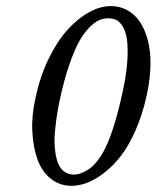

<svg xmlns="http://www.w3.org/2000/svg" viewBox="-20 -598 512 628"><path d="M334.5 -538.1Q319.8 -538.1 305.9 -532.7Q292 -527.3 273.9 -509.8Q255.9 -492.2 239.7 -463.9Q223.6 -435.5 206.3 -385.3Q189 -335 174.8 -268.1Q169.9 -244.1 166.3 -221.2Q162.6 -198.2 159.9 -169.2Q157.2 -140.1 159.2 -116.2Q161.1 -92.3 167.2 -71.5Q173.3 -50.8 187.5 -38.8Q201.7 -26.9 222.7 -26.9Q231 -26.9 241 -30Q251 -33.2 265.6 -41.5Q280.3 -49.8 296.1 -68.8Q312 -87.9 325.2 -115.2Q356 -179.2 382.8 -305.2Q395.5 -365.7 397.2 -412.1Q398.9 -458.5 392.3 -484.1Q385.7 -509.8 373 -522.9Q359.4 -538.1 334.5 -538.1ZM213.9 9.8Q174.8 9.8 145.8 -13.7Q116.7 -37.1 102.5 -76.7Q88.4 -116.2 85.7 -168.5Q83 -220.7 96.2 -277.8Q110.4 -345.7 137.9 -403.3Q165.5 -460.9 199 -498.5Q232.4 -536.1 269.8 -557.1Q307.1 -578.1 342.8 -578.1Q375 -578.1 401.9 -561.3Q428.7 -544.4 444.3 -515.1Q490.7 -431.2 460 -287.1Q446.3 -223.1 423.1 -171.1Q399.9 -119.1 374 -86.2Q348.1 -53.2 318.6 -31Q289.1 -8.8 263.2 0.5Q237.3 9.8 213.9 9.8Z"/></svg>

Font: Linux Biolinum G
Style: Italic
Weight: 400
Italic angle: -12°
Designer: Philipp H. Poll
Foundry: Philipp H. Poll
Version: Version 0.5.1